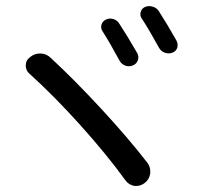

<svg xmlns="http://www.w3.org/2000/svg" viewBox="-20 -738 674 637"><path d="M319.3 -635.7Q313.5 -645.5 316.9 -656.7Q320.3 -668 331.1 -672.9Q342.8 -678.7 356 -674.8Q369.1 -670.9 376 -659.2Q402.3 -619.1 435.5 -561.5Q441.4 -550.8 437.5 -538.6Q433.6 -526.4 421.9 -521.5Q409.2 -515.6 396.5 -520Q383.8 -524.4 377 -536.1Q344.7 -595.7 319.3 -635.7ZM450.2 -676.8Q443.4 -686.5 446.8 -698.2Q450.2 -710 460.9 -714.8Q467.8 -717.8 475.6 -717.8Q480.5 -717.8 486.3 -715.8Q499 -712.9 506.8 -701.2Q535.2 -657.2 565.4 -603.5Q569.3 -596.7 569.3 -589.8Q569.3 -585 568.4 -580.1Q564.5 -568.4 552.7 -563.5Q540 -558.6 527.3 -563Q514.6 -567.4 507.8 -579.1Q474.6 -639.6 450.2 -676.8ZM78.1 -493.2Q65.4 -503.9 65.4 -520.5Q65.4 -538.1 80.1 -548.8Q94.7 -560.5 112.3 -560.5Q113.3 -560.5 115.2 -560.5Q134.8 -559.6 148.4 -545.9Q225.6 -474.6 315.9 -377Q406.2 -279.3 468.8 -198.2Q478.5 -185.5 478.5 -169.9Q478.5 -166 478.5 -163.1Q475.6 -142.6 460 -130.9Q447.3 -121.1 432.6 -121.1Q429.7 -121.1 425.8 -121.1Q406.2 -125 395.5 -140.6Q334 -225.6 246.6 -322.8Q159.2 -419.9 78.1 -493.2Z"/></svg>

Font: Gen Jyuu Gothic P Regular
Style: Regular
Weight: 400
Designer: [Source Han Sans]
Ryoko NISHIZUKA  (kana & ideographs); Paul D. Hunt (Latin, Greek & Cyrillic); Wenlong ZHANG  (bopomofo
Version: Version 1.002.20150607